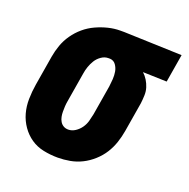

<svg xmlns="http://www.w3.org/2000/svg" viewBox="-102 -626 719 731"><g transform="rotate(20 258.0 -260.0)"><path d="M206 8Q176 8 147.5 2Q119 -4 96.5 -19.5Q74 -35 58 -58Q42 -81 34.5 -108Q27 -135 27.5 -165Q28 -195 33 -225L53 -345Q57 -369 65.5 -393Q74 -417 89 -438.5Q104 -460 124 -477Q144 -494 168 -505Q192 -516 216.5 -522Q241 -528 265 -528H281L516 -520L497 -406L400 -409Q411 -399 419 -386Q427 -373 431.5 -358.5Q436 -344 435.5 -328Q435 -312 433 -295L413 -175Q409 -151 401 -127Q393 -103 379.5 -81.5Q366 -60 346 -42Q326 -24 303 -12.5Q280 -1 255 3.5Q230 8 206 8ZM207 -106Q222 -106 235.5 -115Q249 -124 258 -137Q267 -150 271 -164.5Q275 -179 278 -194L298 -314Q300 -329 301 -344.5Q302 -360 299.5 -374.5Q297 -389 288.5 -401Q280 -413 265 -414H258Q243 -414 229.5 -404.5Q216 -395 208 -382Q200 -369 195 -354.5Q190 -340 188 -326L168 -206Q166 -195 165.5 -184.5Q165 -174 165 -163.5Q165 -153 167 -143Q169 -133 174 -124.5Q179 -116 187.5 -111Q196 -106 207 -106Z"/></g></svg>

Font: Iosevka Curly Slab Heavy
Style: Italic
Weight: 900
Italic angle: -9°
Monospace: yes
Designer: Belleve Invis
Foundry: Belleve Invis
Version: Version 22.1.2; ttfautohint (v1.8.4)